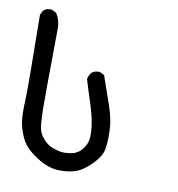

<svg xmlns="http://www.w3.org/2000/svg" viewBox="-68 -504 636 687"><g transform="rotate(10 250.0 -161.0)"><path d="M178.7 119.1Q165 117.2 152.3 113Q139.6 108.9 127.9 103Q120.6 98.6 112.8 94Q105 89.4 97.4 83.7Q89.8 78.1 82 71.8Q58.6 52.2 46.4 24.9Q34.2 -2.4 30.3 -29.3Q26.4 -56.2 28.8 -104.5Q31.2 -151.4 27.3 -415V-416.5L27.8 -417.5L34.7 -431.2L35.2 -432.1L36.1 -433.1Q47.9 -443.8 65.9 -441.4H67.4L67.9 -440.9L81.5 -434.1L83 -433.1L84 -431.6Q90.8 -420.9 94.5 -408.7Q98.1 -396.5 98.6 -382.8Q97.2 -254.9 96.7 -179.4Q96.2 -104 96.7 -81.1Q97.2 -58.6 98.4 -42.2Q99.6 -25.9 101.6 -16.6Q105 1.5 117.7 16.6Q130.9 32.7 143.1 39.6Q155.8 46.4 174.8 51.3Q193.8 56.6 219.7 52.7Q245.1 49.3 261.2 30.3Q277.3 11.2 279.8 -9.8Q282.2 -32.2 277.3 -63.5Q272.5 -95.2 259.3 -135.7Q245.6 -176.8 233.4 -218.3V-219.2V-220.7Q234.4 -227.1 237.1 -232.4Q239.7 -237.8 243.7 -242.7V-243.2L244.6 -243.7Q255.9 -252.9 272.9 -252H273.9L274.9 -251.5L288.6 -244.6L291 -243.7L291.5 -241.2Q309.1 -191.4 326.2 -141.6Q343.8 -90.8 344.7 -50.3Q345.2 -37.1 345 -25.4Q344.7 -13.7 343.8 -3.2Q342.8 7.3 341.3 16.1Q336.4 43.9 305.7 74.2Q275.4 105 244.6 113.8Q214.4 122.1 179.2 119.1Z"/></g></svg>

Font: NaikaiFont
Style: SemiBold
Weight: 600
Version: Version 1.89